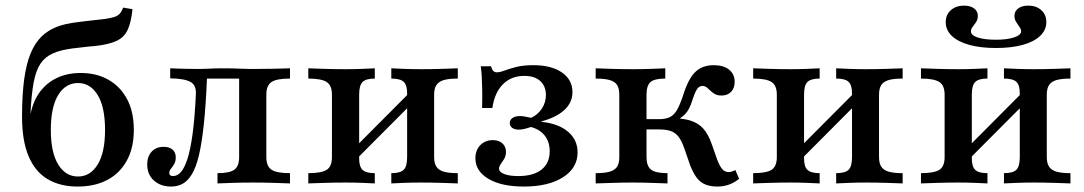

<svg xmlns="http://www.w3.org/2000/svg" viewBox="-20 -663 3917 694"><path d="M260.5 11.3Q197.6 11.3 152.4 -15.3Q107.3 -41.9 83.5 -98Q59.7 -154 59.7 -241.1Q59.7 -319.4 67.3 -375.8Q75 -432.3 90.7 -470.2Q106.5 -508.1 130.6 -531.5Q152.4 -552.4 182.7 -564.9Q212.9 -577.4 261.3 -583.1Q278.2 -585.5 294 -587.1Q309.7 -588.7 325.8 -590.7Q341.9 -592.7 358.9 -594.4Q380.6 -597.6 393.1 -601.6Q405.6 -605.6 412.9 -613.7Q420.2 -621.8 425 -635.5L458.9 -629.8Q454 -582.3 441.5 -555.2Q429 -528.2 401.6 -515.3Q374.2 -502.4 325 -496.8Q311.3 -496 297.2 -494.4Q283.1 -492.7 269.4 -491.1Q255.6 -489.5 241.9 -487.9Q198.4 -482.3 170.6 -469.8Q142.7 -457.3 126.2 -432.7Q109.7 -408.1 101.6 -364.5Q93.5 -321 90.3 -254H99.2L88.7 -241.1Q96.8 -291.1 121 -326.2Q145.2 -361.3 183.5 -380.2Q221.8 -399.2 271.8 -399.2Q329 -399.2 372.2 -374.6Q415.3 -350 439.5 -304.4Q463.7 -258.9 463.7 -193.5Q463.7 -128.2 438.3 -82.3Q412.9 -36.3 367.7 -12.5Q322.6 11.3 260.5 11.3ZM262.1 -25Q306.5 -25 333.1 -68.5Q359.7 -112.1 359.7 -193.5Q359.7 -275.8 333.1 -319.4Q306.5 -362.9 262.1 -362.9Q216.9 -362.9 190.3 -319.4Q163.7 -275.8 163.7 -193.5Q163.7 -112.1 190.3 -68.5Q216.9 -25 262.1 -25Z M598.4 11.3Q560.5 11.3 536.3 -10.5Q512.1 -32.3 512.1 -68.5Q512.1 -97.6 528.2 -114.9Q544.4 -132.3 571.8 -132.3Q591.9 -132.3 603.6 -122.2Q615.3 -112.1 615.3 -94.4Q615.3 -79.8 609.7 -70.2Q604 -60.5 598 -53.2Q591.9 -46 591.9 -37.9Q591.9 -26.6 605.6 -26.6Q621 -26.6 633.9 -41.1Q646.8 -55.6 657.7 -89.1Q668.5 -122.6 676.2 -179.4Q683.9 -236.3 687.9 -321Q690.3 -354.8 668.5 -366.9Q646.8 -379 595.2 -379.8V-416.1Q613.7 -415.3 640.7 -414.5Q667.7 -413.7 694.4 -413.7Q714.5 -413.7 737.1 -414.9Q759.7 -416.1 787.9 -416.1Q819.4 -416.1 845.2 -414.9Q871 -413.7 896.8 -413.7Q932.3 -413.7 969.8 -414.5Q1007.3 -415.3 1028.2 -416.1V-379Q979.8 -379 961.3 -366.5Q942.7 -354 942.7 -321V-95.2Q942.7 -62.1 961.3 -49.6Q979.8 -37.1 1028.2 -37.1V0Q1008.9 -0.8 970.6 -2Q932.3 -3.2 894.4 -3.2Q857.3 -3.2 820.6 -2Q783.9 -0.8 766.1 0V-37.1Q809.7 -37.1 827 -49.6Q844.4 -62.1 844.4 -95.2V-381.5L847.6 -379H722.6L728.2 -382.3Q724.2 -283.9 716.9 -215.3Q709.7 -146.8 699.2 -102.4Q688.7 -58.1 673.8 -33.5Q658.9 -8.9 640.3 1.2Q621.8 11.3 598.4 11.3Z M1394.4 0V-37.1Q1426.6 -37.1 1439.1 -49.2Q1451.6 -61.3 1451.6 -95.2V-325.8Q1451.6 -355.6 1439.1 -367.3Q1426.6 -379 1394.4 -379V-416.1Q1409.7 -415.3 1439.9 -414.1Q1470.2 -412.9 1502.4 -412.9Q1538.7 -412.9 1577.4 -414.1Q1616.1 -415.3 1634.7 -416.1V-379Q1603.2 -379 1584.7 -373.8Q1566.1 -368.5 1557.7 -356Q1549.2 -343.5 1549.2 -321V-95.2Q1549.2 -72.6 1557.7 -60.1Q1566.1 -47.6 1584.7 -42.3Q1603.2 -37.1 1634.7 -37.1V0Q1616.1 -0.8 1577.4 -2Q1538.7 -3.2 1502.4 -3.2Q1470.2 -3.2 1439.9 -2Q1409.7 -0.8 1394.4 0ZM1094.4 0V-37.1Q1141.9 -37.1 1160.9 -49.2Q1179.8 -61.3 1179.8 -95.2V-321Q1179.8 -354 1160.9 -366.5Q1141.9 -379 1094.4 -379V-416.1Q1113.7 -415.3 1152.8 -414.1Q1191.9 -412.9 1229 -412.9Q1260.5 -412.9 1289.9 -414.1Q1319.4 -415.3 1334.7 -416.1V-379Q1303.2 -379 1290.7 -366.9Q1278.2 -354.8 1278.2 -321V-90.3Q1278.2 -60.5 1290.7 -48.8Q1303.2 -37.1 1334.7 -37.1V0Q1319.4 -0.8 1289.9 -2Q1260.5 -3.2 1229 -3.2Q1191.9 -3.2 1152.8 -2Q1113.7 -0.8 1094.4 0ZM1265.3 -84.7 1244.4 -111.3 1463.7 -331.5 1484.7 -304.8Z M1873.4 11.3Q1792.7 11.3 1745.6 -16.5Q1698.4 -44.4 1698.4 -91.1Q1698.4 -120.2 1716.1 -138.3Q1733.9 -156.5 1761.3 -156.5Q1783.1 -156.5 1796 -144.8Q1808.9 -133.1 1808.9 -113.7Q1808.9 -99.2 1802.4 -88.7Q1796 -78.2 1789.9 -69.8Q1783.9 -61.3 1783.9 -53.2Q1783.9 -41.1 1802.8 -33.9Q1821.8 -26.6 1853.2 -26.6Q1908.1 -26.6 1937.5 -50Q1966.9 -73.4 1966.9 -116.1Q1966.9 -150 1949.2 -172.6Q1931.5 -195.2 1899.2 -204Q1887.9 -200 1876.2 -197.2Q1864.5 -194.4 1855.6 -194.4Q1840.3 -194.4 1831.5 -200.8Q1822.6 -207.3 1822.6 -218.5Q1822.6 -229.8 1832.7 -236.7Q1842.7 -243.5 1859.7 -243.5Q1866.9 -243.5 1876.2 -241.9Q1885.5 -240.3 1900 -237.1Q1924.2 -248.4 1938.7 -270.6Q1953.2 -292.7 1953.2 -319.4Q1953.2 -351.6 1932.7 -370.2Q1912.1 -388.7 1875 -388.7Q1828.2 -388.7 1798 -358.5Q1767.7 -328.2 1759.7 -272.6H1722.6Q1723.4 -309.7 1723 -336.7Q1722.6 -363.7 1721.4 -385.1Q1720.2 -406.5 1717.7 -423.4H1754.8Q1758.1 -412.1 1762.9 -406.9Q1767.7 -401.6 1775.8 -401.6Q1787.1 -401.6 1804 -408.1Q1821 -414.5 1846.4 -421Q1871.8 -427.4 1908.1 -427.4Q1972.6 -427.4 2010.9 -401.2Q2049.2 -375 2049.2 -329.8Q2049.2 -292.7 2020.2 -265.7Q1991.1 -238.7 1937.1 -224.2V-222.6Q1999.2 -216.1 2033.5 -186.7Q2067.7 -157.3 2067.7 -112.1Q2067.7 -55.6 2014.9 -22.2Q1962.1 11.3 1873.4 11.3Z M2572.6 11.3Q2547.6 11.3 2529 3.6Q2510.5 -4 2498 -21Q2485.5 -37.9 2475 -64.5L2453.2 -127.4Q2444.4 -153.2 2433.1 -168.1Q2421.8 -183.1 2405.2 -189.1Q2388.7 -195.2 2362.1 -195.2H2304.8V-232.3H2362.9Q2386.3 -232.3 2401.6 -239.9Q2416.9 -247.6 2427.4 -266.1Q2437.9 -284.7 2449.2 -318.5Q2467.7 -378.2 2493.1 -402.8Q2518.5 -427.4 2559.7 -427.4Q2595.2 -427.4 2615.3 -411.3Q2635.5 -395.2 2635.5 -366.9Q2635.5 -344.4 2622.6 -331Q2609.7 -317.7 2587.9 -317.7Q2573.4 -317.7 2564.1 -323Q2554.8 -328.2 2548 -335.1Q2541.1 -341.9 2534.3 -347.2Q2527.4 -352.4 2518.5 -352.4Q2512.1 -352.4 2506 -348Q2500 -343.5 2494.8 -332.7Q2489.5 -321.8 2482.3 -300Q2472.6 -267.7 2456.9 -250.8Q2441.1 -233.9 2413.7 -224.2L2400 -236.3Q2446 -236.3 2475 -227.4Q2504 -218.5 2522.2 -198Q2540.3 -177.4 2552.4 -142.7L2572.6 -85.5Q2581.5 -62.1 2590.7 -51.6Q2600 -41.1 2613.7 -41.1Q2625 -41.1 2637.9 -48.4L2651.6 -16.9Q2635.5 -3.2 2615.7 4Q2596 11.3 2572.6 11.3ZM2133.1 0V-37.1Q2166.1 -37.1 2184.7 -42.7Q2203.2 -48.4 2210.9 -60.9Q2218.5 -73.4 2218.5 -95.2V-321Q2218.5 -342.7 2210.9 -355.2Q2203.2 -367.7 2184.7 -373.4Q2166.1 -379 2133.1 -379V-416.1Q2152.4 -415.3 2191.1 -414.1Q2229.8 -412.9 2267.7 -412.9Q2302.4 -412.9 2333.9 -414.1Q2365.3 -415.3 2384.7 -416.1V-379Q2345.2 -379 2331 -366.1Q2316.9 -353.2 2316.9 -321V-95.2Q2316.9 -62.9 2333.1 -50Q2349.2 -37.1 2392.7 -37.1V0Q2370.2 -0.8 2335.1 -2Q2300 -3.2 2266.1 -3.2Q2232.3 -3.2 2196 -2Q2159.7 -0.8 2133.1 0Z M3002.4 0V-37.1Q3034.7 -37.1 3047.2 -49.2Q3059.7 -61.3 3059.7 -95.2V-325.8Q3059.7 -355.6 3047.2 -367.3Q3034.7 -379 3002.4 -379V-416.1Q3017.7 -415.3 3048 -414.1Q3078.2 -412.9 3110.5 -412.9Q3146.8 -412.9 3185.5 -414.1Q3224.2 -415.3 3242.7 -416.1V-379Q3211.3 -379 3192.7 -373.8Q3174.2 -368.5 3165.7 -356Q3157.3 -343.5 3157.3 -321V-95.2Q3157.3 -72.6 3165.7 -60.1Q3174.2 -47.6 3192.7 -42.3Q3211.3 -37.1 3242.7 -37.1V0Q3224.2 -0.8 3185.5 -2Q3146.8 -3.2 3110.5 -3.2Q3078.2 -3.2 3048 -2Q3017.7 -0.8 3002.4 0ZM2702.4 0V-37.1Q2750 -37.1 2769 -49.2Q2787.9 -61.3 2787.9 -95.2V-321Q2787.9 -354 2769 -366.5Q2750 -379 2702.4 -379V-416.1Q2721.8 -415.3 2760.9 -414.1Q2800 -412.9 2837.1 -412.9Q2868.5 -412.9 2898 -414.1Q2927.4 -415.3 2942.7 -416.1V-379Q2911.3 -379 2898.8 -366.9Q2886.3 -354.8 2886.3 -321V-90.3Q2886.3 -60.5 2898.8 -48.8Q2911.3 -37.1 2942.7 -37.1V0Q2927.4 -0.8 2898 -2Q2868.5 -3.2 2837.1 -3.2Q2800 -3.2 2760.9 -2Q2721.8 -0.8 2702.4 0ZM2873.4 -84.7 2852.4 -111.3 3071.8 -331.5 3092.7 -304.8Z M3608.9 0V-37.1Q3641.1 -37.1 3653.6 -49.2Q3666.1 -61.3 3666.1 -95.2V-325.8Q3666.1 -355.6 3653.6 -367.3Q3641.1 -379 3608.9 -379V-416.1Q3624.2 -415.3 3654.4 -414.1Q3684.7 -412.9 3716.9 -412.9Q3753.2 -412.9 3791.9 -414.1Q3830.6 -415.3 3849.2 -416.1V-379Q3817.7 -379 3799.2 -373.8Q3780.6 -368.5 3772.2 -356Q3763.7 -343.5 3763.7 -321V-95.2Q3763.7 -72.6 3772.2 -60.1Q3780.6 -47.6 3799.2 -42.3Q3817.7 -37.1 3849.2 -37.1V0Q3830.6 -0.8 3791.9 -2Q3753.2 -3.2 3716.9 -3.2Q3684.7 -3.2 3654.4 -2Q3624.2 -0.8 3608.9 0ZM3308.9 0V-37.1Q3356.5 -37.1 3375.4 -49.2Q3394.4 -61.3 3394.4 -95.2V-321Q3394.4 -354 3375.4 -366.5Q3356.5 -379 3308.9 -379V-416.1Q3328.2 -415.3 3367.3 -414.1Q3406.5 -412.9 3443.5 -412.9Q3475 -412.9 3504.4 -414.1Q3533.9 -415.3 3549.2 -416.1V-379Q3517.7 -379 3505.2 -366.9Q3492.7 -354.8 3492.7 -321V-90.3Q3492.7 -60.5 3505.2 -48.8Q3517.7 -37.1 3549.2 -37.1V0Q3533.9 -0.8 3504.4 -2Q3475 -3.2 3443.5 -3.2Q3406.5 -3.2 3367.3 -2Q3328.2 -0.8 3308.9 0ZM3479.8 -84.7 3458.9 -111.3 3678.2 -331.5 3699.2 -304.8ZM3579.8 -489.5Q3524.2 -489.5 3483.5 -500.8Q3442.7 -512.1 3420.6 -533.1Q3398.4 -554 3398.4 -583.1Q3398.4 -609.7 3416.9 -626.2Q3435.5 -642.7 3464.5 -642.7Q3487.1 -642.7 3500.8 -632.7Q3514.5 -622.6 3514.5 -605.6Q3514.5 -592.7 3508.1 -583.1Q3501.6 -573.4 3495.6 -565.7Q3489.5 -558.1 3489.5 -550Q3489.5 -535.5 3514.1 -527.4Q3538.7 -519.4 3579.8 -519.4Q3620.2 -519.4 3645.6 -527.8Q3671 -536.3 3671 -550Q3671 -557.3 3664.9 -565.7Q3658.9 -574.2 3652.8 -583.9Q3646.8 -593.5 3646.8 -605.6Q3646.8 -622.6 3660.5 -632.7Q3674.2 -642.7 3696.8 -642.7Q3725.8 -642.7 3744 -626.2Q3762.1 -609.7 3762.1 -583.1Q3762.1 -554.8 3739.9 -533.5Q3717.7 -512.1 3677 -500.8Q3636.3 -489.5 3579.8 -489.5Z"/></svg>

Font: Playfair 9pt SemiBold
Style: Regular
Weight: 600
Designer: Claus Eggers Sørensen
Foundry: Claus Eggers Sørensen
Version: Version 2.001;gftools[0.9.30]